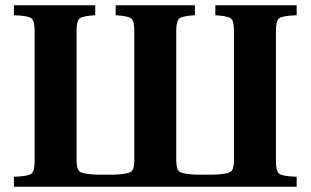

<svg xmlns="http://www.w3.org/2000/svg" viewBox="-20 -712 1184 732"><path d="M33 0V-38Q87 -40 99.5 -49.5Q112 -59 112 -97V-595Q112 -633 99.5 -642.5Q87 -652 33 -654V-692H343V-654Q295 -651 283.5 -641.5Q272 -632 272 -595V-100Q272 -66 285 -57Q298 -48 351 -46H413Q466 -48 479 -57Q492 -66 492 -100V-595Q492 -632 480.5 -641.5Q469 -651 421 -654V-692H723V-654Q675 -651 663.5 -641.5Q652 -632 652 -595V-100Q652 -66 665 -57Q678 -48 731 -46H793Q846 -48 859 -57Q872 -66 872 -100V-595Q872 -632 860.5 -641.5Q849 -651 801 -654V-692H1111V-654Q1057 -652 1044.5 -642.5Q1032 -633 1032 -595V-97Q1032 -59 1044.5 -49.5Q1057 -40 1111 -38V0Z"/></svg>

Font: Heuristica
Style: Bold
Weight: 700
Version: Version 1.0.2